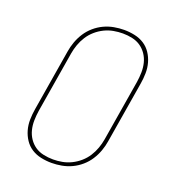

<svg xmlns="http://www.w3.org/2000/svg" viewBox="-136 -849 872 962"><g transform="rotate(20 300.0 -367.5)"><path d="M247 8Q218 8 190 2Q162 -4 139.5 -18.5Q117 -33 102 -55.5Q87 -78 79.5 -104.5Q72 -131 72.5 -160Q73 -189 78 -218L132 -544Q136 -570 145.5 -596.5Q155 -623 170.5 -647Q186 -671 208 -690Q230 -709 255.5 -721Q281 -733 308.5 -738Q336 -743 362 -743Q391 -743 419 -737Q447 -731 469.5 -716.5Q492 -702 507 -679.5Q522 -657 529.5 -630.5Q537 -604 536.5 -575Q536 -546 531 -517L477 -191Q473 -165 463.5 -138.5Q454 -112 438.5 -88Q423 -64 401 -45Q379 -26 353.5 -14Q328 -2 300.5 3Q273 8 247 8ZM248 -11Q272 -11 296.5 -15.5Q321 -20 344.5 -31.5Q368 -43 388 -60.5Q408 -78 422 -100Q436 -122 444.5 -146Q453 -170 457 -194L511 -520Q515 -546 515.5 -572Q516 -598 510 -622Q504 -646 490.5 -666Q477 -686 457.5 -699.5Q438 -713 413 -718.5Q388 -724 362 -724Q338 -724 313 -719.5Q288 -715 264.5 -703.5Q241 -692 221 -674.5Q201 -657 187 -635Q173 -613 164.5 -589Q156 -565 152 -541L98 -215Q94 -189 93.5 -163Q93 -137 99 -113Q105 -89 118.5 -69Q132 -49 151.5 -35.5Q171 -22 196.5 -16.5Q222 -11 248 -11Z"/></g></svg>

Font: Iosevka Etoile Thin
Style: Italic
Weight: 100
Italic angle: -9°
Designer: Belleve Invis
Foundry: Belleve Invis
Version: Version 22.1.2; ttfautohint (v1.8.4)